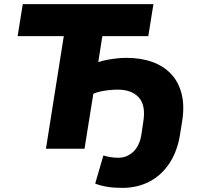

<svg xmlns="http://www.w3.org/2000/svg" viewBox="-20 -725 981 936"><path d="M576 191Q535 191 502 185.5Q469 180 444 170L484 33Q501 38 518.5 41Q536 44 557 44Q599 44 629.5 15Q660 -14 669 -67L678 -128Q692 -210 657.5 -249Q623 -288 553 -288Q536 -288 514.5 -286Q493 -284 472 -279.5Q451 -275 435 -268L392 0H204L291 -549H66L91 -705H728L703 -549H479L459 -422Q475 -428 498 -432.5Q521 -437 547 -440Q573 -443 596 -443Q667 -443 722.5 -423Q778 -403 814.5 -364Q851 -325 865.5 -267Q880 -209 868 -134L858 -71Q845 12 806 71Q767 130 708 160.5Q649 191 576 191Z"/></svg>

Font: Nunito Sans 9pt Black
Style: Italic
Weight: 900
Italic angle: -9°
Version: Version 3.101;gftools[0.9.27]